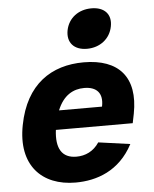

<svg xmlns="http://www.w3.org/2000/svg" viewBox="-56 -852 732 911"><g transform="rotate(-5 310.0 -396.5)"><path d="M41 -282C4 -92.5 107 12 267.5 12C367.5 12 477 -24.5 541.5 -147.5L390.5 -168.5C363.5 -127.5 324 -110 282 -110C212.5 -110 184.5 -158 195.5 -245H561.5L570.5 -289.5C603.5 -461 521.5 -553 354.5 -553C201 -553 78 -474 41 -282ZM376.5 -615.5C438 -615.5 487 -653 498 -711C509.5 -769 475 -805 413.5 -805C352 -805 303.5 -769 292 -711C281 -653 315 -615.5 376.5 -615.5ZM218.5 -336C247 -406.5 294.5 -431.5 346.5 -431.5C405 -431.5 436 -400 423.5 -337.5L423 -336Z"/></g></svg>

Font: Monaspace Neon ExtraBold
Style: Italic
Weight: 800
Italic angle: -11°
Designer: Riley Cran & the Lettermatic Team
Foundry: Lettermatic
Version: Version 1.200 (Monaspace Neon)